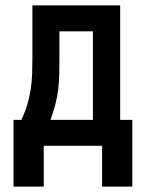

<svg xmlns="http://www.w3.org/2000/svg" viewBox="-20 -540 540 711"><path d="M30 151V-96H59Q72 -123 80.5 -151Q89 -179 93.5 -208Q98 -237 99 -266.5Q100 -296 100 -325V-520H425V-96H470V151H358V0H142V151ZM167 -96H324V-424H200V-325Q200 -296 199.5 -267Q199 -238 195.5 -209Q192 -180 184.5 -151.5Q177 -123 167 -96Z"/></svg>

Font: Moesevka
Style: Bold
Weight: 700
Monospace: yes
Designer: Belleve Invis
Foundry: Belleve Invis
Version: Version 32.5.0; ttfautohint (v1.8.4)